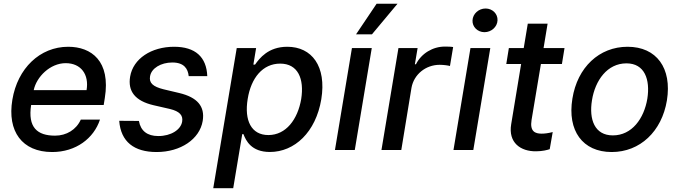

<svg xmlns="http://www.w3.org/2000/svg" viewBox="-20 -803 3639 1028"><path d="M259.2 11C387.1 11 482.2 -62.5 515.3 -162.6H412.6C388.5 -108.7 335.9 -76.7 274.9 -76.7C179 -76.7 128.2 -121.1 146.7 -240.8H535.2L541.2 -278.4C573.2 -475.9 469.5 -552.6 345.2 -552.6C193.5 -552.6 73.9 -436.8 46.2 -269.2C17.8 -99.8 98.4 11 259.2 11ZM160.5 -320.3C175.4 -392 248.9 -464.8 331.7 -464.8C414.1 -464.8 457.7 -403.8 443.5 -320.3Z M990.4 -395.2H1089.8C1085.9 -497.9 1025.6 -552.6 912.3 -552.6C790.1 -552.6 692.8 -488.6 676.8 -393.1C663.4 -314.6 703.1 -262.8 801.8 -239.7L889.9 -219.5C941.4 -207 960.9 -185.7 955.3 -152C948.5 -109 896 -74.2 827.1 -74.6C768.8 -74.6 733.3 -101.9 723.7 -155.5L618.3 -156.2C626.8 -43.7 698.2 11 818.5 11C947.1 11 1049 -57.9 1065.3 -155.5C1078.1 -234 1036.2 -282 939.6 -305L855.8 -324.9C798.7 -339.1 777.3 -359 783.4 -394.2C790.1 -437.5 841.6 -468.4 902.7 -468.4C965.2 -468.4 986.2 -435.4 990.4 -395.2Z M1121.8 204.5H1228.7L1277 -84.9H1283.4C1296.9 -50.1 1325.3 10.7 1425.1 10.7C1557.2 10.7 1670.8 -95.2 1700.3 -271.7C1729 -448.5 1649.5 -552.6 1518.1 -552.6C1416.2 -552.6 1369.3 -490.8 1345.5 -457H1336.6L1351.2 -545.5H1247.5ZM1306.1 -272.7C1324.2 -386.7 1387.1 -462.4 1480.1 -462.4C1575.6 -462.4 1609.7 -381 1592.7 -272.7C1573.9 -163.4 1511.4 -79.9 1416.9 -79.9C1325.3 -79.9 1287.3 -158 1306.1 -272.7Z M1773.4 0H1879.6L1970.5 -545.5H1864.3ZM1886.4 -619.3H1971.6L2108.3 -783H1996.4Z M2022.4 0H2128.6L2183.2 -333.1C2196 -404.5 2259.2 -456 2334.2 -456C2356.5 -456 2381 -452.1 2389.2 -449.6L2406.2 -551.1C2395.2 -553.3 2375 -553.6 2361.5 -553.6C2297.6 -553.6 2236.2 -517.4 2207 -458.8H2201.3L2215.9 -545.5H2113.3Z M2408 0H2514.2L2605.1 -545.5H2498.9ZM2509.9 -693.9C2508.2 -659.1 2537.3 -630.7 2573.9 -630.7C2610.8 -630.7 2642.4 -659.1 2643.8 -693.9C2645.6 -729 2616.5 -757.5 2579.9 -757.5C2543 -757.5 2511.4 -729 2509.9 -693.9Z M3002.5 -545.5H2890.3L2911.9 -676.1H2805.8L2784.1 -545.5H2704.5L2690.7 -460.2H2770.2L2717 -138.1C2700.3 -39.4 2767 8.5 2851.2 7.1C2885.3 6.7 2909.1 0.4 2923.3 -4.3L2939.3 -95.9C2915.5 -89.8 2897 -87.4 2880 -87.4C2845.5 -87.4 2816.1 -98.7 2826 -160.2L2876.1 -460.2H2988.6Z M3255.3 11C3406.6 11 3523.4 -99.1 3550.8 -265.6C3578.5 -437.9 3495.7 -552.6 3340.2 -552.6C3188.2 -552.6 3071.4 -442.5 3044.7 -274.9C3016.7 -103.7 3099.1 11 3255.3 11ZM3149.5 -266C3166.5 -372.9 3231.5 -463.8 3334.2 -463.8C3431.5 -463.8 3462 -377.5 3446 -274.9C3428.3 -168 3363.3 -78.1 3261.4 -78.1C3163.4 -78.1 3132.8 -163.7 3149.5 -266Z"/></svg>

Font: Magic Ui Pro Medium
Style: Italic
Weight: 500
Italic angle: -9.39999°
Designer: Stefan Endress, Andreas Faust
Version: Version 1.000;FEAKit 1.0